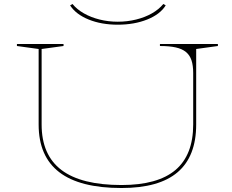

<svg xmlns="http://www.w3.org/2000/svg" viewBox="-20 -929 1164 964"><path d="M590 15Q381 15 277.5 -64.5Q174 -144 174 -304V-683L65 -698V-708H299V-698L189 -683V-304Q189 -151 288.5 -75.5Q388 0 590 0Q772 0 861 -75.5Q950 -151 950 -304V-562Q950 -600 941.5 -626Q933 -652 913.5 -668Q894 -684 862 -691Q830 -698 783 -698V-708H1074V-698L965 -683V-304Q965 -144 872 -64.5Q779 15 590 15ZM571 -805Q489 -805 425 -831Q361 -857 332 -902L344 -909Q366 -882 401 -862Q436 -842 480 -831Q524 -820 571 -820Q619 -820 663.5 -831Q708 -842 743 -862Q778 -882 800 -909L812 -902Q784 -857 719 -831Q654 -805 571 -805Z"/></svg>

Font: Kalnia Expanded Thin
Style: Regular
Weight: 250
Width: 7
Designer: Frida Medrano
Foundry: Frida Medrano
Version: Version 1.105